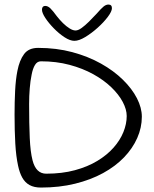

<svg xmlns="http://www.w3.org/2000/svg" viewBox="-20 -817 677 844"><path d="M160 7.5Q130 7.5 110 -3.5Q90 -14.5 78 -36Q66 -57.5 59.5 -88.5Q50.5 -129.5 47.2 -186.2Q44 -243 44 -313Q44 -369 46.5 -418.5Q49 -468 56.5 -505.5Q65.5 -552 85.8 -579.2Q106 -606.5 147.5 -606.5Q228 -606.5 297.8 -587.8Q367.5 -569 423.8 -537.5Q480 -506 520.2 -466.5Q560.5 -427 582 -385Q603.5 -343 603.5 -304Q603.5 -256 583.2 -210.2Q563 -164.5 525.2 -125.2Q487.5 -86 433.2 -56.2Q379 -26.5 310 -9.5Q241 7.5 160 7.5ZM183 -53.5Q253 -53.5 309.2 -68.8Q365.5 -84 408 -109.8Q450.5 -135.5 479.2 -168Q508 -200.5 522.5 -236.5Q537 -272.5 537 -307Q537 -336 519.5 -369Q502 -402 469.2 -433.5Q436.5 -465 390 -490.8Q343.5 -516.5 285.5 -532Q227.5 -547.5 160 -547.5Q143.5 -547.5 133.8 -531.5Q124 -515.5 119 -488.5Q113.5 -462.5 110.8 -429Q108 -395.5 108 -359Q108 -272 110.8 -210.8Q113.5 -149.5 123 -112.5Q138 -53.5 183 -53.5ZM307 -637.5Q288 -637.5 263.8 -653.2Q239.5 -669 216.8 -692.2Q194 -715.5 179.2 -738Q164.5 -760.5 164.5 -774.5Q164.5 -782.5 168.2 -786.8Q172 -791 178.5 -791Q190.5 -791 201.5 -780.2Q212.5 -769.5 230 -745.5Q242.5 -729.5 257 -715.2Q271.5 -701 286 -692Q300.5 -683 312 -683Q323.5 -683 338.8 -694Q354 -705 371.2 -722Q388.5 -739 404.5 -756.5Q424.5 -779.5 435.2 -788.2Q446 -797 456.5 -797Q472 -797 472 -781Q472 -767 454.2 -743.2Q436.5 -719.5 409.5 -695.2Q382.5 -671 354.8 -654.2Q327 -637.5 307 -637.5Z"/></svg>

Font: Gluten Thin ExtraLight
Style: Regular
Weight: 250
Version: Version 1.300